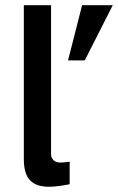

<svg xmlns="http://www.w3.org/2000/svg" viewBox="-20 -710 455 740"><path d="M71.8 -97.7V-689.9H176.8V-114.7Q176.8 -102.5 185.8 -93Q194.8 -83.5 213.4 -83.5Q227.1 -83.5 248.5 -86.9V0Q230.5 3.9 208.3 6.8Q186 9.8 168.9 9.8Q119.6 9.8 95.7 -15.1Q71.8 -40 71.8 -97.7ZM242.2 -477.1 296.4 -689.9H414.6L306.6 -477.1Z"/></svg>

Font: Acari Sans SemiBold
Style: Regular
Weight: 600
Designer: Alfredo Marco Pradil and Stefan Peev
Foundry: Hanken Design Co.
Version: Version 1.045;January 11, 2019;FontCreator 11.5.0.2425 64-bi